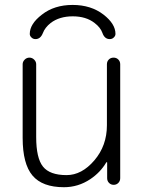

<svg xmlns="http://www.w3.org/2000/svg" viewBox="-20 -782 588 790"><path d="M128.9 -517.6V-217.8Q128.9 -131.8 156.7 -96.7Q184.6 -61.5 253.9 -61.5Q316.4 -61.5 368.2 -122.1Q419.9 -182.6 419.9 -266.6V-517.6Q419.9 -529.3 427.7 -537.1Q435.5 -544.9 447.3 -544.9Q459 -544.9 466.8 -537.1Q474.6 -529.3 474.6 -517.6V-48.8Q474.6 -37.1 466.8 -29.3Q459 -21.5 447.8 -21.5Q436.5 -21.5 428.7 -29.3Q420.9 -37.1 420.9 -48.8V-113.3Q420.9 -114.3 419.4 -114.7Q418 -115.2 417 -113.3Q392.6 -72.3 351.6 -44.9Q301.8 -11.7 243.2 -11.7Q154.3 -11.7 113.8 -59.6Q73.2 -107.4 73.2 -214.8V-517.6Q73.2 -528.3 81.5 -536.6Q89.8 -544.9 101.1 -544.9Q112.3 -544.9 120.6 -536.6Q128.9 -528.3 128.9 -517.6ZM156.2 -645.5Q146.5 -621.1 126 -621.1Q115.2 -621.1 108.4 -628.9Q102.5 -634.8 102.5 -642.6Q102.5 -683.6 152.3 -721.7Q203.1 -761.7 278.8 -761.7Q354.5 -761.7 406.2 -721.7Q455.1 -683.6 455.1 -642.6Q455.1 -634.8 449.2 -628.9Q442.4 -621.1 431.6 -621.1Q410.2 -621.1 401.4 -646.5Q393.6 -668.9 369.1 -687.5Q334 -714.8 279.3 -714.8Q224.6 -714.8 188.5 -687.5Q165 -668.9 156.2 -645.5Z"/></svg>

Font: irohamaru Light
Style: Regular
Weight: 200
Designer: [Source Han Sans]
Ryoko NISHIZUKA  (kana & ideographs); Paul D. Hunt (Latin, Greek & Cyrillic); Wenlong ZHANG  (bopomofo
Version: Version 1.01